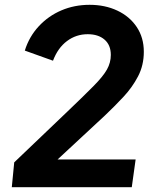

<svg xmlns="http://www.w3.org/2000/svg" viewBox="-20 -777 656 797"><path d="M29 0 39 -103 262 -316Q330 -381 369 -420.5Q408 -460 424 -488.5Q440 -517 440 -549Q440 -590 414 -612.5Q388 -635 344 -635Q296 -635 258 -606.5Q220 -578 200 -525L83 -567Q101 -625 141 -668Q181 -711 235 -734Q289 -757 352 -757Q416 -757 467 -733Q518 -709 547.5 -665Q577 -621 577 -562Q577 -506 553 -460Q529 -414 492 -374.5Q455 -335 416 -298L219 -115H543L527 0Z"/></svg>

Font: Plus Jakarta Sans
Style: Bold Italic
Weight: 700
Italic angle: -8°
Designer: Gumpita Rahayu
Foundry: Tokotype
Version: Version 2.071; ttfautohint (v1.8.4.7-5d5b);gftools[0.9.29]